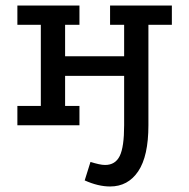

<svg xmlns="http://www.w3.org/2000/svg" viewBox="-20 -454 686 696"><path d="M43 -434H268V-364H216V-250H430V-364H379V-434H603V-364H518V0H430V-179H216V-70H268V0H43V-70H128V-364H43ZM518 0Q518 112 481 167Q444 222 379 222Q336 222 287 200L308 133Q324 138 337.5 141Q351 144 361 144Q398 144 414 111.5Q430 79 430 0Z"/></svg>

Font: Podkova Medium
Style: Regular
Weight: 500
Designer: Ilya Yudin
Foundry: Cyreal (www.cyreal.org)
Version: Version 2.103